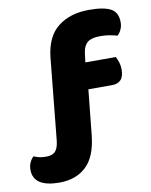

<svg xmlns="http://www.w3.org/2000/svg" viewBox="-103 -744 727 924"><g transform="rotate(-10 260.5 -282.0)"><path d="M327 -303 304 -79Q293 22 243 68.5Q193 115 113 115Q-15 115 -15 30Q-15 10 -7 -6.5Q1 -23 11 -31Q23 -26 36.5 -22.5Q50 -19 72 -19Q101 -19 115.5 -34Q130 -49 134 -85L174 -486Q185 -587 244.5 -633Q304 -679 396 -679Q469 -679 502.5 -660.5Q536 -642 536 -594Q536 -574 528 -557.5Q520 -541 510 -533Q491 -538 472 -541.5Q453 -545 426 -545Q385 -545 365.5 -529.5Q346 -514 341 -480L335 -433H484Q490 -422 495.5 -405.5Q501 -389 501 -369Q501 -334 485.5 -318.5Q470 -303 444 -303Z"/></g></svg>

Font: Baloo 2 Latin ExtraBold
Style: Regular
Weight: 400
Designer: Sarang Kulkarni and Ek Type
Foundry: Ek Type
Version: Version 1.001